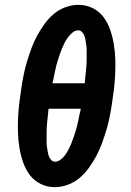

<svg xmlns="http://www.w3.org/2000/svg" viewBox="-20 -763 540 791"><path d="M206 8Q174 8 147 -5.5Q120 -19 102.5 -42.5Q85 -66 75 -95Q65 -124 60 -154.5Q55 -185 54 -216.5Q53 -248 54.5 -279.5Q56 -311 60 -343Q64 -375 69 -407Q73 -433 78.5 -459.5Q84 -486 92 -512Q100 -538 109.5 -564Q119 -590 132.5 -615Q146 -640 162.5 -663Q179 -686 200.5 -704.5Q222 -723 249 -733Q276 -743 303 -743Q335 -743 362 -729.5Q389 -716 406.5 -692.5Q424 -669 434 -640Q444 -611 449 -580.5Q454 -550 455 -518.5Q456 -487 454.5 -455.5Q453 -424 449 -392Q445 -360 440 -328Q436 -302 430.5 -275.5Q425 -249 417 -223Q409 -197 399.5 -171Q390 -145 376.5 -120Q363 -95 346.5 -72Q330 -49 308.5 -30.5Q287 -12 260 -2Q233 8 206 8ZM329 -420Q330 -430 331 -440Q332 -450 333 -459.5Q334 -469 335 -479Q336 -489 336.5 -499Q337 -509 337 -519Q337 -529 337 -538.5Q337 -548 337 -558Q337 -568 335.5 -577.5Q334 -587 332.5 -596.5Q331 -606 328 -614.5Q325 -623 318.5 -630.5Q312 -638 302 -638Q290 -638 279.5 -629.5Q269 -621 261 -610.5Q253 -600 247 -588.5Q241 -577 236 -565Q231 -553 227 -541Q223 -529 219 -517Q215 -505 212 -493Q209 -481 206.5 -468.5Q204 -456 201.5 -444Q199 -432 196 -420ZM207 -97Q219 -97 230 -105.5Q241 -114 248.5 -124.5Q256 -135 262 -146.5Q268 -158 273 -170Q278 -182 282 -194Q286 -206 290 -218Q294 -230 297 -242Q300 -254 302.5 -266.5Q305 -279 307.5 -291Q310 -303 313 -315H180Q179 -305 178 -295Q177 -285 176 -275.5Q175 -266 174 -256Q173 -246 172.5 -236Q172 -226 172 -216Q172 -206 172 -196.5Q172 -187 172 -177Q172 -167 173.5 -157.5Q175 -148 176.5 -138.5Q178 -129 181 -120.5Q184 -112 190.5 -104.5Q197 -97 207 -97Z"/></svg>

Font: Iosevka Extrabold Oblique
Style: Regular
Weight: 800
Italic angle: -9°
Monospace: yes
Designer: Belleve Invis
Foundry: Belleve Invis
Version: Version 32.5.0; ttfautohint (v1.8.4)